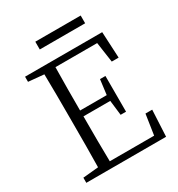

<svg xmlns="http://www.w3.org/2000/svg" viewBox="-202 -1005 1054 1136"><g transform="rotate(-30 324.5 -437.0)"><path d="M210 -821H520V-874H210ZM54 -690 160 -680C162 -584 162 -487 162 -390V-335C162 -237 162 -140 160 -45L54 -35V0H599L608 -180H562L541 -41H238C236 -134 236 -230 236 -349H419L431 -247H468V-491H431L418 -389H236C236 -488 236 -587 238 -684H523L543 -546H590L581 -725H54Z"/></g></svg>

Font: Kiri Minchoo Light
Style: Regular
Weight: 300
Designer: Ryoko NISHIZUKA 西塚涼子 (kana & ideographs); Frank Grießhammer (Latin, Greek & Cyrillic);
akenotsuki.com/eyeben/fonts/ (U+
Foundry: Adobe
akenotsuki.com/eyeben/fonts/
Version: Version 4.002;hotconv 1.0.119;makeotfexe 2.5.65604